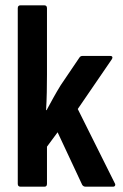

<svg xmlns="http://www.w3.org/2000/svg" viewBox="-20 -703 462 723"><path d="M57.3 0Q46.9 0 46.9 -10.9V-672.1Q46.9 -683 57.3 -683H146.5Q156.9 -683 156.9 -672.1V-422.1Q156.9 -389.7 156.2 -355.5Q155.5 -321.2 153.5 -288.3H155.5Q168.5 -312.3 181.3 -335.5Q194.1 -358.6 208.6 -382.1L278.8 -485.8Q282.8 -492.3 290.2 -492.3H395.3Q401.8 -492.3 403 -488.3Q404.2 -484.3 400.8 -479.4L272.8 -292.5L411.8 -13.9Q415.3 -8.4 413.3 -4.2Q411.3 0 405.4 0H302.4Q294 0 289.5 -7L196.9 -204.9L156.9 -150.7V-10.9Q156.9 0 147.5 0Z"/></svg>

Font: Sofia Sans Condensed
Style: Regular
Weight: 400
Designer: Botio Nikoltchev, Ani Petrova
Foundry: lettersoup
Version: Version 4.100